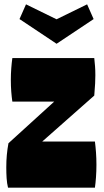

<svg xmlns="http://www.w3.org/2000/svg" viewBox="-20 -866 480 886"><path d="M17 0Q12 -20 10.5 -44Q9 -68 9 -93Q9 -124 11.5 -151Q14 -178 19 -205L230 -397H37Q34 -417 32 -442.5Q30 -468 30 -497Q30 -525 32 -551Q34 -577 37 -598H415Q417 -580 418.5 -561Q420 -542 420 -519Q420 -503 419 -481Q418 -459 415 -425L175 -213H418Q421 -190 423 -162.5Q425 -135 425 -106Q425 -76 423 -48.5Q421 -21 418 0ZM70 -778 100 -846 241 -777 382 -846 412 -778 241 -664Z"/></svg>

Font: Ranchers
Style: Regular
Weight: 400
Designer: Pablo Impallari, Brenda Gallo
Foundry: Pablo Impallari, Brenda Gallo
Version: Version 1.000; ttfautohint (v0.8) -G 200 -r 50